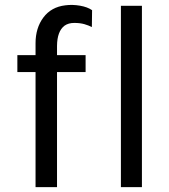

<svg xmlns="http://www.w3.org/2000/svg" viewBox="-20 -774 699 794"><path d="M127 0V-476.1H51.8V-545.9H127V-595.2Q127 -658.2 159.4 -701.7Q191.9 -745.1 250 -752Q279.8 -755.9 310.8 -750.5Q341.8 -745.1 360.8 -731.9L359.9 -662.1Q346.7 -668.9 328.9 -674.1Q311 -679.2 287.1 -679.2Q263.2 -679.2 247.1 -668Q216.3 -645 215.8 -584V-545.9H334V-476.1H215.8V0ZM480 0V-750H566.9V0Z"/></svg>

Font: Oakes Grotesk
Style: Regular
Weight: 400
Designer: Samuel Oakes
Foundry: Samuel Oakes
Version: Version 1.0 | wf-rip DC20170320